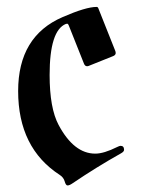

<svg xmlns="http://www.w3.org/2000/svg" viewBox="-20 -534 412 563"><path d="M33.2 -267.1Q33.2 -427.7 163.6 -483.9Q231.9 -513.7 263.2 -513.7Q266.6 -513.7 268.1 -510.3L318.4 -383.8Q319.3 -381.3 319.3 -378.9Q319.3 -372.6 312 -369.6L240.2 -340.8Q237.8 -339.8 235.4 -339.8Q229 -339.8 226.1 -347.7L181.6 -459.5Q179.7 -464.4 177.2 -464.4Q174.8 -464.4 173.3 -463.9Q125.5 -444.8 125.5 -314Q125.5 -216.8 151.9 -167.5Q196.8 -83.5 259.3 -83.5Q284.7 -83.5 323.7 -103Q330.6 -106.4 333.5 -106.4Q343.8 -106.4 343.8 -94.7Q343.8 -89.4 335 -84.5Q262.7 -43.9 192.9 3.4Q183.6 9.8 178.2 9.8Q172.9 9.8 169.7 -2Q166.5 -13.7 155.3 -21Q33.2 -100.1 33.2 -267.1Z"/></svg>

Font: UnifrakturMaguntia17
Style: Book
Weight: 400
Designer: j. 'mach' wust, Gerrit Ansmann, Georg Duffner, based on a font by Peter Wiegel, original typeface by Carl Albert Fahrenw
Version: Version 2017-03-19